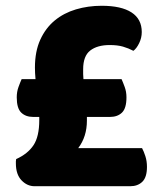

<svg xmlns="http://www.w3.org/2000/svg" viewBox="-20 -645 544 665"><path d="M116 -240H95Q69 -240 53.5 -255Q38 -270 38 -308Q38 -327 44 -343.5Q50 -360 55 -371H103Q102 -382 101.5 -392Q101 -402 101 -411Q101 -467 119.5 -507.5Q138 -548 169.5 -574Q201 -600 243 -612.5Q285 -625 332 -625Q400 -625 435.5 -602Q471 -579 471 -534Q471 -514 462 -495.5Q453 -477 442 -469Q425 -478 406 -483.5Q387 -489 360 -489Q317 -489 292.5 -470Q268 -451 268 -405Q268 -397 268 -388.5Q268 -380 269 -371H401Q406 -360 412 -343.5Q418 -327 418 -308Q418 -270 402.5 -255Q387 -240 361 -240H281V-227Q281 -172 251 -132H472Q478 -121 483.5 -104Q489 -87 489 -67Q489 -31 473 -15.5Q457 0 431 0H100Q74 0 54.5 -20.5Q35 -41 35 -79Q35 -84 35 -86.5Q35 -89 36 -94Q76 -112 96 -142Q116 -172 116 -229Z"/></svg>

Font: Baloo Chettan 2 ExtraBold
Style: Regular
Weight: 800
Designer: Maithili Shingre, Unnati Kotecha and Ek Type
Foundry: Ek Type
Version: Version 1.640;hotconv 1.0.111;makeotfexe 2.5.65597; ttfautoh